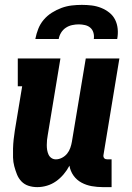

<svg xmlns="http://www.w3.org/2000/svg" viewBox="-20 -760 540 788"><path d="M133 8Q114 8 97 2.5Q80 -3 68 -15.5Q56 -28 49.5 -44.5Q43 -61 38.5 -78Q34 -95 33.5 -113.5Q33 -132 33.5 -150.5Q34 -169 36 -187.5Q38 -206 41 -225L71 -406H53V-520H228L176 -206Q174 -196 173 -185.5Q172 -175 172 -164.5Q172 -154 173.5 -144.5Q175 -135 179 -126Q183 -117 191 -111.5Q199 -106 209 -106Q222 -106 234.5 -112.5Q247 -119 255.5 -129.5Q264 -140 268.5 -153Q273 -166 275 -178L332 -520H470L405 -126Q404 -122 404.5 -118Q405 -114 407.5 -111Q410 -108 413.5 -107Q417 -106 421 -106H438V8H402Q379 8 356.5 4Q334 0 314.5 -10.5Q295 -21 282 -39Q269 -57 265 -80Q255 -61 241 -44.5Q227 -28 210 -16Q193 -4 173 2Q153 8 133 8ZM125 -600Q129 -621 137 -641.5Q145 -662 159.5 -679Q174 -696 193 -708Q212 -720 232.5 -727.5Q253 -735 274 -737.5Q295 -740 316 -740Q337 -740 357 -737.5Q377 -735 395.5 -727.5Q414 -720 429 -708Q444 -696 452.5 -679Q461 -662 463 -641.5Q465 -621 461 -600H365Q367 -613 363.5 -625.5Q360 -638 351 -646Q342 -654 329 -657Q316 -660 303 -660Q290 -660 276 -657Q262 -654 250 -646Q238 -638 230.5 -625.5Q223 -613 221 -600Z"/></svg>

Font: Iosevka Curly Slab Heavy
Style: Italic
Weight: 900
Italic angle: -9°
Monospace: yes
Designer: Belleve Invis
Foundry: Belleve Invis
Version: Version 22.1.2; ttfautohint (v1.8.4)